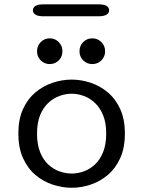

<svg xmlns="http://www.w3.org/2000/svg" viewBox="-20 -854 659 884"><path d="M310 10.5Q266.5 10.5 223 -3.8Q179.5 -18 143.5 -48.2Q107.5 -78.5 86 -126Q64.5 -173.5 64.5 -239Q64.5 -304.5 86 -351.8Q107.5 -399 143.5 -429Q179.5 -459 223 -473.2Q266.5 -487.5 310 -487.5Q353.5 -487.5 396.8 -473.2Q440 -459 476 -429Q512 -399 533.5 -351.8Q555 -304.5 555 -239Q555 -173.5 533.5 -126Q512 -78.5 476 -48.2Q440 -18 396.8 -3.8Q353.5 10.5 310 10.5ZM310 -55Q338 -55 366 -65Q394 -75 417.2 -96.8Q440.5 -118.5 454.8 -153.8Q469 -189 469 -239Q469 -288.5 454.8 -323.2Q440.5 -358 417.2 -380Q394 -402 366 -412.2Q338 -422.5 310 -422.5Q282 -422.5 253.8 -412.2Q225.5 -402 202 -380Q178.5 -358 164.5 -323.2Q150.5 -288.5 150.5 -239Q150.5 -189 164.5 -153.8Q178.5 -118.5 202 -96.8Q225.5 -75 253.8 -65Q282 -55 310 -55ZM209 -559Q184.5 -559 167.5 -576Q150.5 -593 150.5 -618Q150.5 -643 167.5 -660.2Q184.5 -677.5 209 -677.5Q233.5 -677.5 250.5 -660.2Q267.5 -643 267.5 -618Q267.5 -593 250.5 -576Q233.5 -559 209 -559ZM405 -559Q380 -559 363 -576Q346 -593 346 -618Q346 -643 363 -660.2Q380 -677.5 405 -677.5Q429.5 -677.5 446.8 -660.2Q464 -643 464 -618Q464 -593 446.8 -576Q429.5 -559 405 -559ZM131.5 -806.5Q131.5 -819.5 143.5 -826.8Q155.5 -834 180.5 -834H433.5Q458.5 -834 470.5 -826.8Q482.5 -819.5 482.5 -806.5Q482.5 -794 470.5 -786.5Q458.5 -779 433.5 -779H180.5Q155.5 -779 143.5 -786.5Q131.5 -794 131.5 -806.5Z"/></svg>

Font: Sono ExtraLight Monospace
Style: Regular
Weight: 400
Version: Version 2.112